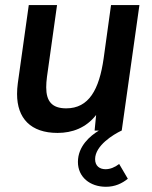

<svg xmlns="http://www.w3.org/2000/svg" viewBox="-20 -513 598 754"><path d="M206 9C264 9 318 -11 357.5 -61.5L351.5 0H368C334 20.5 286 61 286 123C286 182.5 333.5 220.5 396 220.5C431.5 220.5 459 207.5 482 189L448 131C430.5 144.5 412 151.5 394.5 151.5C372 151.5 353.5 139.5 353.5 112C353.5 58.5 425.5 15 457 0H458L527.5 -493H416L387 -283.5C369.5 -161 329 -87.5 240 -87.5C184 -87.5 161.5 -115.5 161.5 -170C161.5 -182.5 162.5 -196.5 164.5 -211.5L204 -493H93L50 -186.5C48 -171.5 47 -157.5 47 -144C47 -48.5 100.5 9 206 9Z"/></svg>

Font: HK Grotesk SemiBold
Style: Italic
Weight: 600
Italic angle: -16°
Designer: Alfredo Marco Pradil
Foundry: Hanken Design Co.
Version: Version 3.001;FEAKit 1.0